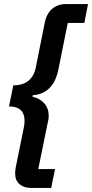

<svg xmlns="http://www.w3.org/2000/svg" viewBox="-20 -780 450 938"><path d="M131 138Q96 138 75 119.5Q54 101 54 67Q54 61 54.5 54.5Q55 48 57 37L97 -160Q100 -175 100 -189Q100 -260 24 -260L45 -363Q137 -363 155 -451L198 -666Q207 -713 234.5 -736.5Q262 -760 301 -760H410L392 -668H311L265 -439Q260 -416 251.5 -395Q243 -374 228 -356.5Q213 -339 191.5 -328Q170 -317 140 -315L139 -307Q174 -300 196 -275.5Q218 -251 218 -213Q218 -205 216.5 -196.5Q215 -188 213 -180L167 46H249L230 138Z"/></svg>

Font: IBM Plex Sans SmBld
Style: Italic
Weight: 600
Italic angle: -11°
Designer: Mike Abbink, Paul van der Laan, Pieter van Rosmalen
Foundry: Bold Monday
Version: Version 3.005